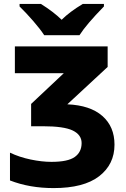

<svg xmlns="http://www.w3.org/2000/svg" viewBox="-20 -951 646 981"><path d="M530 -609 324 -418Q441 -413 503 -358.5Q565 -304 565 -212Q565 -111 486.5 -50.5Q408 10 254 10Q131 10 31 -29V-171Q79 -148 136.5 -136Q194 -124 243 -124Q327 -124 362 -149Q397 -174 397 -220Q397 -262 352 -284Q307 -306 198 -306H139V-420L306 -577H56V-714H530ZM511 -918Q421 -826 386 -771H206Q186 -802 149 -844.5Q112 -887 80 -918V-931H189Q253 -891 295 -850Q335 -890 403 -931H511Z"/></svg>

Font: Noto Sans UI ExtraBold
Style: Regular
Weight: 800
Designer: Monotype Design Team
Foundry: Monotype Imaging Inc.
Version: Version 1.001